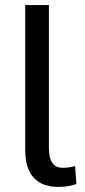

<svg xmlns="http://www.w3.org/2000/svg" viewBox="-20 -725 334 754"><path d="M209 9Q146 9 112.5 -27Q79 -63 79 -136V-705H172V-143Q172 -123 176.5 -105.5Q181 -88 193 -77Q205 -66 227 -66Q240 -66 253 -68Q266 -70 275 -73L280 -2Q261 4 245 6.5Q229 9 209 9Z"/></svg>

Font: Nunito Sans 7pt Condensed Medium
Style: Regular
Weight: 500
Width: 3
Designer: Vernon Adams
Foundry: Vernon Adams
Version: Version 3.101;gftools[0.9.27]